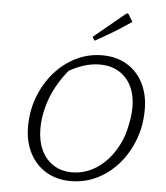

<svg xmlns="http://www.w3.org/2000/svg" viewBox="-59 -939 864 1000"><g transform="rotate(5 373.0 -439.5)"><path d="M347 8Q274 8 219 -25Q164 -58 133 -117.5Q102 -177 102 -256Q102 -339 130 -412Q158 -485 206.5 -540.5Q255 -596 319 -627.5Q383 -659 456 -659Q529 -659 584 -626.5Q639 -594 669.5 -534.5Q700 -475 700 -396Q700 -312 672.5 -239Q645 -166 597 -110.5Q549 -55 485 -23.5Q421 8 347 8ZM351 -38Q403 -38 450.5 -61Q498 -84 536.5 -127Q575 -170 600 -228Q611 -254 618.5 -284.5Q626 -315 630.5 -345.5Q635 -376 635 -401Q635 -498 584 -554Q533 -610 446 -610Q403 -610 358 -595Q313 -580 271 -553L295 -572Q255 -526 226 -473Q197 -420 182 -363Q167 -306 167 -252Q167 -187 189.5 -139Q212 -91 253.5 -64.5Q295 -38 351 -38ZM408 -731 396 -750 562 -887H571L596 -846Q551 -815 504.5 -786.5Q458 -758 408 -731Z"/></g></svg>

Font: Piazzolla Thin ExtraLight
Style: Italic
Weight: 250
Italic angle: -11.3°
Version: Version 2.005